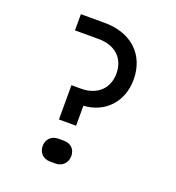

<svg xmlns="http://www.w3.org/2000/svg" viewBox="-133 -836 866 947"><g transform="rotate(20 300.0 -362.5)"><path d="M296 -205V-310C408 -316 485 -400 485 -515C485 -646 395 -730 255 -730H130V-645H255C341 -645 395 -594 395 -515C395 -436 341 -385 256 -385H206V-205ZM265 5C300 5 325 -21 325 -56C325 -90 303 -115 265 -115H235C200 -115 175 -90 175 -55C175 -20 200 5 235 5Z"/></g></svg>

Font: Tekne LDO
Style: Regular
Weight: 400
Monospace: yes
Designer: Alessio Laiso, Mario Rullo, Paolo Rosset
Foundry: Alessio Laiso
Version: Version 1.000;hotconv 1.0.109;makeotfexe 2.5.65596